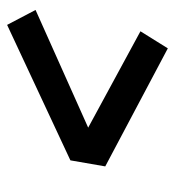

<svg xmlns="http://www.w3.org/2000/svg" viewBox="4 -609 492 540"><g transform="rotate(90 250.0 -339.0)"><path d="M50 -113 8 -193 339 -341 68 -488 116 -565 448 -389 431 -291Z"/></g></svg>

Font: iosevka_custom_sans_ss08 SmBd
Style: Italic
Weight: 600
Italic angle: -10°
Designer: Belleve Invis
Foundry: Belleve Invis
Version: Version 10.3.0; ttfautohint (v1.8.3)